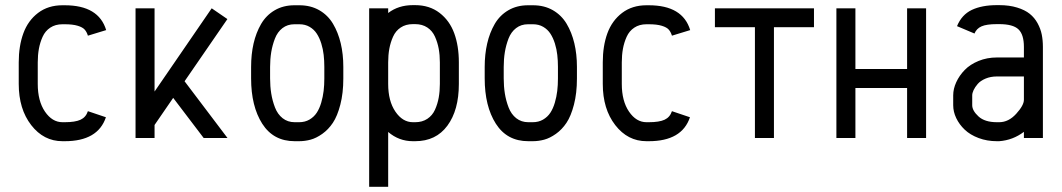

<svg xmlns="http://www.w3.org/2000/svg" viewBox="-20 -532 4092 740"><path d="M229.5 -438.5H220.7Q193.4 -438.5 173.8 -425.5Q154.3 -412.6 144.3 -390.4Q134.3 -368.2 129.9 -344Q125.5 -319.8 125.5 -291.5V-208.5Q125.5 -142.6 153.3 -101.8Q181.2 -61 220.7 -61H229.5Q270 -61 290.5 -70.6Q311 -80.1 318.8 -103.5L388.2 -80.1Q357.4 12.2 229.5 12.2H220.7Q148.4 12.2 100.3 -49.8Q52.2 -111.8 52.2 -208.5V-291.5Q52.2 -355 70.1 -403.8Q87.9 -452.6 126.7 -482.2Q165.5 -511.7 220.7 -511.7H229.5Q360.4 -511.7 389.2 -416L318.8 -394.5Q314.5 -408.7 306.6 -417.7Q298.8 -426.8 279.8 -432.6Q260.7 -438.5 229.5 -438.5Z M575.7 0H502.4V-500H575.7V-179.2L795.9 -500L856.4 -458.5L691.4 -218.8L856.9 0H765.1L647.5 -154.8L575.7 -50.3Z M1303.2 -274.4V-229.5Q1303.2 -172.9 1291.7 -128.7Q1280.3 -84.5 1262.9 -58.6Q1245.6 -32.7 1222.2 -16.1Q1198.7 0.5 1177 6.3Q1155.3 12.2 1132.8 12.2H1115.7Q1033.7 12.2 990.7 -55.2Q947.8 -122.6 947.8 -230V-273.9Q947.8 -322.8 957.3 -364.3Q966.8 -405.8 986.3 -439.5Q1005.9 -473.1 1038.8 -492.4Q1071.8 -511.7 1114.7 -511.7H1133.8Q1177.2 -511.7 1210.4 -492.7Q1243.7 -473.6 1263.4 -440.4Q1283.2 -407.2 1293.2 -365.2Q1303.2 -323.2 1303.2 -274.4ZM1133.8 -438.5H1114.7Q1087.9 -438.5 1068.6 -423.6Q1049.3 -408.7 1039.6 -383.3Q1029.8 -357.9 1025.4 -331.1Q1021 -304.2 1021 -273.9V-230Q1021 -199.2 1025.4 -171.6Q1029.8 -144 1039.8 -117.9Q1049.8 -91.8 1069.3 -76.4Q1088.9 -61 1115.7 -61H1132.8Q1155.3 -61 1172.6 -71Q1189.9 -81.1 1200.7 -97.4Q1211.4 -113.8 1218 -136.2Q1224.6 -158.7 1227.3 -181.4Q1230 -204.1 1230 -229.5V-274.4Q1230 -298.3 1227.5 -320.3Q1225.1 -342.3 1218.3 -364.3Q1211.4 -386.2 1200.9 -402.3Q1190.4 -418.5 1173.3 -428.5Q1156.2 -438.5 1133.8 -438.5Z M1476.1 -208.5Q1476.1 -142.6 1503.9 -101.8Q1531.7 -61 1571.3 -61H1580.1Q1607.4 -61 1627 -74Q1646.5 -86.9 1656.5 -109.1Q1666.5 -131.3 1670.9 -155.8Q1675.3 -180.2 1675.3 -208.5V-291.5Q1675.3 -319.8 1670.9 -344Q1666.5 -368.2 1656.5 -390.6Q1646.5 -413.1 1627 -426Q1607.4 -439 1580.1 -439H1571.3Q1543.9 -439 1524.4 -426Q1504.9 -413.1 1494.9 -390.6Q1484.9 -368.2 1480.5 -344Q1476.1 -319.8 1476.1 -291.5ZM1476.1 188H1402.8V-500H1476.1V-481.9Q1515.6 -512.2 1571.3 -512.2H1580.1Q1635.3 -512.2 1674.1 -482.4Q1712.9 -452.6 1730.7 -403.8Q1748.5 -355 1748.5 -291.5V-208.5Q1748.5 -107.4 1704.3 -47.6Q1660.2 12.2 1580.1 12.2H1571.3Q1517.6 12.2 1476.1 -23.4Z M2203.6 -274.4V-229.5Q2203.6 -172.9 2192.1 -128.7Q2180.7 -84.5 2163.3 -58.6Q2146 -32.7 2122.6 -16.1Q2099.1 0.5 2077.4 6.3Q2055.7 12.2 2033.2 12.2H2016.1Q1934.1 12.2 1891.1 -55.2Q1848.1 -122.6 1848.1 -230V-273.9Q1848.1 -322.8 1857.7 -364.3Q1867.2 -405.8 1886.7 -439.5Q1906.2 -473.1 1939.2 -492.4Q1972.2 -511.7 2015.1 -511.7H2034.2Q2077.6 -511.7 2110.8 -492.7Q2144 -473.6 2163.8 -440.4Q2183.6 -407.2 2193.6 -365.2Q2203.6 -323.2 2203.6 -274.4ZM2034.2 -438.5H2015.1Q1988.3 -438.5 1969 -423.6Q1949.7 -408.7 1939.9 -383.3Q1930.2 -357.9 1925.8 -331.1Q1921.4 -304.2 1921.4 -273.9V-230Q1921.4 -199.2 1925.8 -171.6Q1930.2 -144 1940.2 -117.9Q1950.2 -91.8 1969.7 -76.4Q1989.3 -61 2016.1 -61H2033.2Q2055.7 -61 2073 -71Q2090.3 -81.1 2101.1 -97.4Q2111.8 -113.8 2118.4 -136.2Q2125 -158.7 2127.7 -181.4Q2130.4 -204.1 2130.4 -229.5V-274.4Q2130.4 -298.3 2127.9 -320.3Q2125.5 -342.3 2118.7 -364.3Q2111.8 -386.2 2101.3 -402.3Q2090.8 -418.5 2073.7 -428.5Q2056.6 -438.5 2034.2 -438.5Z M2480.5 -438.5H2471.7Q2444.3 -438.5 2424.8 -425.5Q2405.3 -412.6 2395.3 -390.4Q2385.3 -368.2 2380.9 -344Q2376.5 -319.8 2376.5 -291.5V-208.5Q2376.5 -142.6 2404.3 -101.8Q2432.1 -61 2471.7 -61H2480.5Q2521 -61 2541.5 -70.6Q2562 -80.1 2569.8 -103.5L2639.2 -80.1Q2608.4 12.2 2480.5 12.2H2471.7Q2399.4 12.2 2351.3 -49.8Q2303.2 -111.8 2303.2 -208.5V-291.5Q2303.2 -355 2321 -403.8Q2338.9 -452.6 2377.7 -482.2Q2416.5 -511.7 2471.7 -511.7H2480.5Q2611.3 -511.7 2640.1 -416L2569.8 -394.5Q2565.4 -408.7 2557.6 -417.7Q2549.8 -426.8 2530.8 -432.6Q2511.7 -438.5 2480.5 -438.5Z M3117.2 -500V-427.2H2962.9V0H2889.6V-427.2H2735.4V-500Z M3276.9 0H3203.6V-500H3276.9V-266.1H3476.1V-500H3549.3V0H3476.1V-192.9H3276.9Z M3822.3 -237.3Q3797.9 -237.3 3778.3 -229Q3758.8 -220.7 3748.3 -208.5Q3737.8 -196.3 3732.4 -184.8Q3727.1 -173.3 3727.1 -164.6V-126.5Q3727.1 -105.5 3751.2 -83.3Q3775.4 -61 3822.3 -61H3831.1Q3867.2 -61 3896.7 -93.5Q3926.3 -126 3926.3 -147.5V-237.3ZM3822.3 -512.2H3831.1Q3870.1 -512.2 3900.1 -502.9Q3930.2 -493.7 3948.7 -478.8Q3967.3 -463.9 3979 -442.4Q3990.7 -420.9 3995.1 -398.9Q3999.5 -377 3999.5 -351.1V0H3926.3V-23.9Q3883.8 8.3 3831.1 12.2H3822.3Q3784.2 12.2 3751.7 0Q3719.2 -12.2 3698.2 -32.2Q3677.2 -52.2 3665.5 -76.7Q3653.8 -101.1 3653.8 -126.5V-164.6Q3653.8 -189.5 3665.5 -215.1Q3677.2 -240.7 3698 -262.2Q3718.8 -283.7 3751.5 -297.1Q3784.2 -310.5 3822.3 -310.5H3926.3V-351.1Q3926.3 -398.9 3905.3 -418.9Q3884.3 -439 3831.1 -439H3822.3Q3782.2 -439 3762.9 -430.4Q3743.7 -421.9 3735.8 -402.8L3668.5 -431.2Q3686.5 -475.1 3725.3 -493.7Q3764.2 -512.2 3822.3 -512.2Z"/></svg>

Font: Anka/Coder Narrow
Style: Regular
Weight: 400
Width: 3
Monospace: yes
Version: Version 001.100